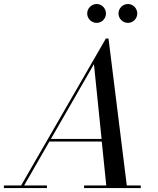

<svg xmlns="http://www.w3.org/2000/svg" viewBox="-65 -962 810 982"><path d="M541 -893C541 -866.5 563 -845 589.5 -845C615.5 -845 637 -866.5 637 -893C637 -919.5 615.5 -941.5 589.5 -941.5C563 -941.5 541 -919.5 541 -893ZM381 -893C381 -866.5 403 -845 429.5 -845C455.5 -845 477 -866.5 477 -893C477 -919.5 455.5 -941.5 429.5 -941.5C403 -941.5 381 -919.5 381 -893ZM-45 -13.5V0H175V-13.5H58.5L187.5 -238H455.5L478.5 -13.5H365V0H655V-13.5H583.5L490 -765H476.5L43 -13.5ZM415.5 -634 454.5 -251.5H195.5Z"/></svg>

Font: Bodoni* 16pt
Style: Italic
Weight: 400
Italic angle: -13°
Version: Version 2.3